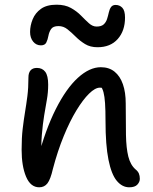

<svg xmlns="http://www.w3.org/2000/svg" viewBox="-20 -788 652 817"><path d="M530 9Q500 9 477 -18.5Q454 -46 441.5 -108.5Q429 -171 429 -272Q429 -320 427 -349Q425 -378 420.5 -395Q416 -412 408 -422Q400 -432 388 -443Q408 -444 422.5 -438.5Q437 -433 444 -418.5Q451 -404 452 -380Q438 -401 428.5 -408Q419 -415 405 -415Q385 -415 359 -389.5Q333 -364 305 -318Q277 -272 251 -208.5Q225 -145 205 -69Q195 -25 182 -8Q169 9 147 9Q110 9 91 -36Q72 -81 72 -151Q72 -202 76.5 -240Q81 -278 86.5 -311Q92 -344 96.5 -379Q101 -414 101 -459Q101 -478 110 -488.5Q119 -499 137 -499Q160 -499 172.5 -482.5Q185 -466 185 -428Q185 -395 179.5 -364Q174 -333 168 -297Q162 -261 158 -213.5Q154 -166 157 -102L139 -107Q173 -236 217.5 -324Q262 -412 311.5 -457Q361 -502 409 -502Q444 -502 467.5 -483Q491 -464 503 -429.5Q515 -395 515 -348Q515 -270 516 -214Q517 -158 526 -122Q535 -86 557 -67Q567 -59 571 -49.5Q575 -40 575 -27Q575 -14 564.5 -2.5Q554 9 530 9ZM154 -595Q134 -595 121 -611Q108 -627 108 -652Q108 -679 119 -706Q130 -733 154.5 -750.5Q179 -768 221 -768Q257 -768 282 -754Q307 -740 325 -721.5Q343 -703 358.5 -689Q374 -675 391 -675Q411 -675 421 -684Q431 -693 435.5 -707Q440 -721 443 -735Q446 -749 452.5 -758Q459 -767 472 -767Q489 -767 500.5 -755Q512 -743 512 -713Q512 -657 481 -622Q450 -587 395 -587Q364 -587 342 -600.5Q320 -614 302 -632Q284 -650 267 -663.5Q250 -677 229 -677Q206 -677 197.5 -664.5Q189 -652 186 -635.5Q183 -619 177 -607Q171 -595 154 -595Z"/></svg>

Font: Shantell Sans
Style: Regular
Weight: 400
Designer: Stephen Nixon, Anya Danilova, Shantell Martin
Foundry: Arrow Type
Version: Version 1.008;[ac192a2d6]